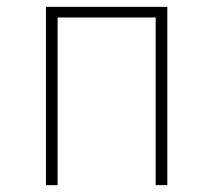

<svg xmlns="http://www.w3.org/2000/svg" viewBox="-20 -540 622 560"><path d="M434 0V-489H148V0H114V-520H468V0Z"/></svg>

Font: Fira Sans UltraLight
Style: Regular
Weight: 200
Designer: Carrois Corporate & Edenspiekermann AG
Foundry: Carrois Corporate GbR & Edenspiekermann AG
Version: Version 4.106;PS 004.106;hotconv 1.0.70;makeotf.lib2.5.58329